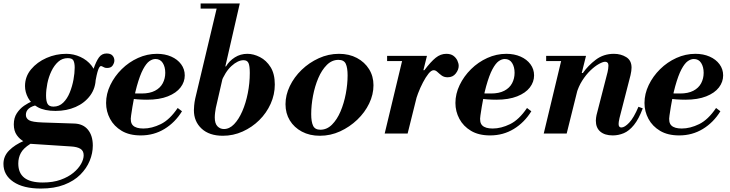

<svg xmlns="http://www.w3.org/2000/svg" viewBox="-79 -774 4233 1113"><path d="M158 319Q56 319 -1.5 280Q-59 241 -59 176Q-59 131 -26 98Q7 65 59.5 42.5Q112 20 171 5L202 16Q134 37 95.5 61Q57 85 42 112.5Q27 140 27 174Q27 229 62 256.5Q97 284 169 284Q228 284 272.5 268Q317 252 346.5 227.5Q376 203 391 176Q406 149 406 126Q406 100 387 88.5Q368 77 333 75L103 60Q84 59 60 46.5Q36 34 18.5 9.5Q1 -15 1 -53Q1 -91 18.5 -117.5Q36 -144 60.5 -161Q85 -178 108 -186.5Q131 -195 142 -197L140 -166Q71 -153 71 -108Q71 -88 89.5 -77Q108 -66 169 -64L349 -58Q402 -57 430.5 -22.5Q459 12 459 70Q459 114 441 158Q423 202 386.5 238.5Q350 275 293 297Q236 319 158 319ZM243 -131Q180 -131 141 -152Q102 -173 84 -206.5Q66 -240 66 -275Q66 -330 101 -372Q136 -414 190.5 -438Q245 -462 305 -462Q348 -462 387 -444Q426 -426 451 -394.5Q476 -363 476 -323Q476 -264 444 -220.5Q412 -177 359.5 -154Q307 -131 243 -131ZM231 -156Q264 -156 287.5 -179Q311 -202 325.5 -238Q340 -274 347 -312.5Q354 -351 354 -382Q354 -408 347 -422.5Q340 -437 314 -437Q282 -437 258.5 -416Q235 -395 219 -361.5Q203 -328 195.5 -290.5Q188 -253 188 -220Q188 -187 197 -171.5Q206 -156 231 -156ZM471 -287 457 -374H463Q478 -418 494.5 -441Q511 -464 539 -464Q562 -464 573 -452Q584 -440 584 -423Q584 -410 574.5 -395Q565 -380 542 -380Q532 -380 525.5 -383Q519 -386 514.5 -388.5Q510 -391 506 -391Q498 -391 490 -369Q482 -347 471 -287Z M737 11Q671 11 626.5 -15.5Q582 -42 559 -85Q536 -128 536 -177Q536 -230 560.5 -281Q585 -332 626.5 -373Q668 -414 721 -438Q774 -462 831 -462Q877 -462 913.5 -446Q950 -430 971 -401.5Q992 -373 992 -337Q992 -299 967.5 -267Q943 -235 894 -215.5Q845 -196 773 -196Q748 -196 719 -198Q690 -200 667.5 -203Q645 -206 639 -207L644 -242Q661 -235 682 -233.5Q703 -232 742 -232Q789 -232 819.5 -248Q850 -264 864.5 -291.5Q879 -319 879 -352Q879 -386 864.5 -409Q850 -432 822 -432Q805 -432 787 -419.5Q769 -407 750.5 -372.5Q732 -338 714 -273.5Q696 -209 681 -105Q674 -64 692 -46.5Q710 -29 752 -29Q801 -29 853 -54.5Q905 -80 951 -148L976 -129Q936 -64 874.5 -26.5Q813 11 737 11Z M1213 13Q1134 13 1089.5 -28.5Q1045 -70 1045 -135Q1045 -143 1046.5 -162Q1048 -181 1053 -204L1184 -754H1311L1172 -148Q1170 -138 1168 -122Q1166 -106 1166 -93Q1166 -58 1181.5 -42Q1197 -26 1219 -26Q1251 -26 1278 -54Q1305 -82 1325.5 -129Q1346 -176 1357.5 -234Q1369 -292 1369 -351Q1369 -392 1361.5 -408.5Q1354 -425 1333 -425Q1300 -425 1263 -391.5Q1226 -358 1200 -291L1224 -389H1231Q1250 -421 1282.5 -441.5Q1315 -462 1355 -462Q1391 -462 1428 -443Q1465 -424 1489.5 -385Q1514 -346 1514 -284Q1514 -226 1490 -172.5Q1466 -119 1424 -77.5Q1382 -36 1327.5 -11.5Q1273 13 1213 13ZM1084 -724V-754H1299V-724Z M1775 13Q1716 13 1671 -11Q1626 -35 1601 -76Q1576 -117 1576 -170Q1576 -223 1601 -275Q1626 -327 1669.5 -369Q1713 -411 1769 -436.5Q1825 -462 1886 -462Q1945 -462 1990 -438Q2035 -414 2060.5 -373Q2086 -332 2086 -280Q2086 -226 2061 -174Q2036 -122 1992 -80Q1948 -38 1892.5 -12.5Q1837 13 1775 13ZM1778 -22Q1816 -22 1845.5 -51.5Q1875 -81 1895 -128Q1915 -175 1925.5 -230.5Q1936 -286 1936 -337Q1936 -381 1925.5 -404Q1915 -427 1883 -427Q1845 -427 1815.5 -397.5Q1786 -368 1766 -321Q1746 -274 1735.5 -218.5Q1725 -163 1725 -112Q1725 -68 1736 -45Q1747 -22 1778 -22Z M2151 0 2259 -450H2396L2284 0ZM2165 -420V-450H2384V-420ZM2326 -174 2373 -367H2381Q2418 -416 2446.5 -439Q2475 -462 2508 -462Q2534 -462 2549.5 -450.5Q2565 -439 2572.5 -422.5Q2580 -406 2580 -392Q2580 -370 2563 -348Q2546 -326 2516 -326Q2495 -326 2481 -336.5Q2467 -347 2456.5 -357Q2446 -367 2435 -367Q2421 -367 2405 -347Q2389 -327 2373 -296.5Q2357 -266 2344.5 -233Q2332 -200 2326 -174Z M2762 11Q2696 11 2651.5 -15.5Q2607 -42 2584 -85Q2561 -128 2561 -177Q2561 -230 2585.5 -281Q2610 -332 2651.5 -373Q2693 -414 2746 -438Q2799 -462 2856 -462Q2902 -462 2938.5 -446Q2975 -430 2996 -401.5Q3017 -373 3017 -337Q3017 -299 2992.5 -267Q2968 -235 2919 -215.5Q2870 -196 2798 -196Q2773 -196 2744 -198Q2715 -200 2692.5 -203Q2670 -206 2664 -207L2669 -242Q2686 -235 2707 -233.5Q2728 -232 2767 -232Q2814 -232 2844.5 -248Q2875 -264 2889.5 -291.5Q2904 -319 2904 -352Q2904 -386 2889.5 -409Q2875 -432 2847 -432Q2830 -432 2812 -419.5Q2794 -407 2775.5 -372.5Q2757 -338 2739 -273.5Q2721 -209 2706 -105Q2699 -64 2717 -46.5Q2735 -29 2777 -29Q2826 -29 2878 -54.5Q2930 -80 2976 -148L3001 -129Q2961 -64 2899.5 -26.5Q2838 11 2762 11Z M3473 11Q3427 11 3401 -11Q3375 -33 3375 -75Q3375 -85 3376.5 -92.5Q3378 -100 3379 -107L3443 -356Q3445 -363 3446.5 -375Q3448 -387 3448 -394Q3448 -405 3443 -410.5Q3438 -416 3429 -416Q3416 -416 3392.5 -403Q3369 -390 3343.5 -365.5Q3318 -341 3296 -306.5Q3274 -272 3262 -229L3293 -351H3300Q3330 -394 3375 -428Q3420 -462 3480 -462Q3520 -462 3551 -443Q3582 -424 3582 -382Q3582 -364 3576 -338L3512 -89Q3509 -76 3508 -68Q3507 -60 3507 -55Q3507 -35 3523 -35Q3542 -35 3568.5 -63Q3595 -91 3622 -155L3647 -146Q3624 -84 3596 -49.5Q3568 -15 3537 -2Q3506 11 3473 11ZM3073 0 3181 -450H3318L3206 0ZM3087 -420V-450H3306V-420Z M3858 11Q3792 11 3747.5 -15.5Q3703 -42 3680 -85Q3657 -128 3657 -177Q3657 -230 3681.5 -281Q3706 -332 3747.5 -373Q3789 -414 3842 -438Q3895 -462 3952 -462Q3998 -462 4034.5 -446Q4071 -430 4092 -401.5Q4113 -373 4113 -337Q4113 -299 4088.5 -267Q4064 -235 4015 -215.5Q3966 -196 3894 -196Q3869 -196 3840 -198Q3811 -200 3788.5 -203Q3766 -206 3760 -207L3765 -242Q3782 -235 3803 -233.5Q3824 -232 3863 -232Q3910 -232 3940.5 -248Q3971 -264 3985.5 -291.5Q4000 -319 4000 -352Q4000 -386 3985.5 -409Q3971 -432 3943 -432Q3926 -432 3908 -419.5Q3890 -407 3871.5 -372.5Q3853 -338 3835 -273.5Q3817 -209 3802 -105Q3795 -64 3813 -46.5Q3831 -29 3873 -29Q3922 -29 3974 -54.5Q4026 -80 4072 -148L4097 -129Q4057 -64 3995.5 -26.5Q3934 11 3858 11Z"/></svg>

Font: Libre Bodoni
Style: Bold Italic
Weight: 700
Italic angle: -13°
Version: Version 2.005;gftools[0.9.23]